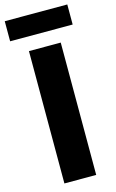

<svg xmlns="http://www.w3.org/2000/svg" viewBox="-140 -990 632 1044"><g transform="rotate(-15 176.5 -468.0)"><path d="M1 -823H353V-936H1ZM86 0H265V-745H86Z"/></g></svg>

Font: Noto Sans JP Black
Style: Regular
Weight: 900
Designer: Ryoko NISHIZUKA  (kana, bopomofo & ideographs); Paul D. Hunt (Latin, Greek & Cyrillic); Sandoll Communications , Soo-you
Foundry: Adobe
Version: Version 2.002;hotconv 1.0.116;makeotfexe 2.5.65601